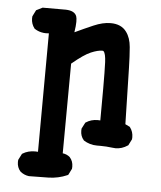

<svg xmlns="http://www.w3.org/2000/svg" viewBox="-48 -533 596 711"><g transform="rotate(5 250.0 -178.0)"><path d="M340.8 0H326.7Q299.8 0 276.9 -14.6L276.4 -15.6Q264.2 -29.3 264.2 -49.8Q264.2 -52.7 264.6 -57.6L276.4 -80.6L277.8 -81.5Q296.9 -94.2 321.3 -94.2Q326.2 -94.2 331.1 -93.8Q331.5 -147.5 331.5 -212.9Q331.5 -278.3 330.1 -310.3Q328.6 -342.3 320.8 -350.1Q319.3 -351.6 317.9 -351.6Q316.4 -351.6 314.9 -351.6Q299.3 -351.6 274.2 -341.1Q249 -330.6 205.1 -293.9L203.1 39.6Q218.8 41.5 230 51.3Q242.7 65.4 242.7 85.9Q242.7 88.9 242.2 93.8L230.5 117.2L227.5 118.7Q195.3 132.8 159.2 133.8Q123 134.8 85.9 134.8H85.4Q66.9 132.3 53.2 120.6Q40.5 106.4 40.5 85.9Q40.5 83 41 78.1L52.7 55.2L54.7 53.7Q74.7 41.5 100.6 41.5Q106 41.5 111.3 42L113.3 -398.4Q108.4 -397.9 101.1 -397.9Q93.8 -397.9 85 -399.9Q71.3 -402.8 59.1 -411.1Q46.4 -427.7 46.4 -448.2Q46.4 -451.7 46.9 -456.1L58.6 -479.5L82 -491.2H168H168.5Q201.2 -490.2 208.5 -470.2Q210.9 -463.9 210.9 -449.5Q210.9 -435.1 207 -410.6Q241.2 -426.8 275.1 -441.4Q309.1 -456.1 337.9 -456.1Q377.9 -456.1 397 -429.7Q413.1 -408.2 416 -373.8Q418.9 -339.4 419.9 -296.4L424.8 -87.9L441.9 -79.6L442.9 -78.1Q454.6 -62.5 454.6 -42Q454.6 -39.1 454.1 -34.2L442.4 -11.2L440.9 -10.3Q419.9 3.9 396 3.9Q390.1 3.9 383.8 2.9Q361.3 0 340.8 0Z"/></g></svg>

Font: Bakudai
Style: Bold
Weight: 700
Version: Version 1.48